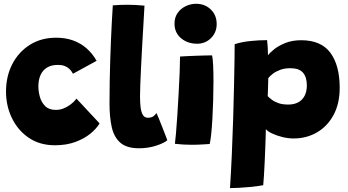

<svg xmlns="http://www.w3.org/2000/svg" viewBox="-20 -742 1793 988"><path d="M492.5 -107Q476.5 -80 445 -54.2Q413.5 -28.5 367.8 -11.5Q322 5.5 262.5 5.5Q185.5 5.5 129.2 -32.2Q73 -70 42 -133Q11 -196 11 -271Q11 -349.5 43.2 -412Q75.5 -474.5 133.5 -511.2Q191.5 -548 269.5 -548Q316.5 -548 355.8 -534Q395 -520 425.5 -493.2Q456 -466.5 477 -429L355.5 -362.5Q353.5 -366 349 -373.2Q344.5 -380.5 335.5 -388.8Q326.5 -397 312.5 -402.5Q298.5 -408 278 -408Q245 -408 222.8 -394.8Q200.5 -381.5 189 -356.8Q177.5 -332 177.5 -297.5Q177.5 -271.5 185.2 -243.5Q193 -215.5 212.5 -196Q232 -176.5 267 -176.5Q288.5 -176.5 307 -184Q325.5 -191.5 339.5 -201.8Q353.5 -212 362.2 -221.2Q371 -230.5 373.5 -234.5Z M841 -20.5Q826 -6.5 784.8 7.2Q743.5 21 695 21Q632.5 21 599.8 -7.2Q567 -35.5 555.2 -87Q543.5 -138.5 543.5 -208.5Q543.5 -266.5 544.5 -322.8Q545.5 -379 547.2 -432.5Q549 -486 551 -535.8Q553 -585.5 555.5 -630.5Q558 -675.5 560.5 -714.5Q600.5 -717.5 634 -717.5Q655.5 -717.5 676.8 -716.5Q698 -715.5 723.5 -713Q721 -666.5 717.8 -612.8Q714.5 -559 711.5 -504.2Q708.5 -449.5 706 -399.2Q703.5 -349 702 -309.5Q700.5 -270 700.5 -247.5Q700.5 -217.5 703.2 -192Q706 -166.5 714.8 -151.2Q723.5 -136 741 -136Q757.5 -136 768 -142.8Q778.5 -149.5 785 -160.5Q788.5 -153.5 796.8 -133.5Q805 -113.5 814.5 -89.2Q824 -65 831.5 -45.5Q839 -26 841 -20.5Z M1059 -1Q1050.5 -0.5 1023.5 1.2Q996.5 3 967 3Q945.5 3 923.5 1.8Q901.5 0.5 880 -2Q882 -15 885.5 -54.8Q889 -94.5 892.5 -148.8Q896 -203 899.2 -261Q902.5 -319 904.5 -369.8Q906.5 -420.5 906.5 -451Q918 -452 939.8 -453Q961.5 -454 987 -455Q1012.5 -456 1035.5 -456.5Q1058.5 -457 1071.5 -457Q1075 -441 1076.8 -404.5Q1078.5 -368 1078.5 -323Q1078.5 -277.5 1077 -228Q1075.5 -178.5 1073 -132.5Q1070.5 -86.5 1066.8 -51.5Q1063 -16.5 1059 -1ZM994.5 -517Q945.5 -517 911.8 -545.2Q878 -573.5 878 -620.5Q878 -652.5 894 -675.2Q910 -698 935.5 -710.2Q961 -722.5 989 -722.5Q1034.5 -722.5 1064.8 -693.2Q1095 -664 1095 -618Q1095 -575.5 1066 -546.2Q1037 -517 994.5 -517Z M1163.5 226Q1169 142 1173 50.2Q1177 -41.5 1179.8 -131Q1182.5 -220.5 1184.2 -298Q1186 -375.5 1186.8 -432.2Q1187.5 -489 1187.5 -514.5Q1222.5 -526 1267.5 -530.8Q1312.5 -535.5 1354.5 -535.5Q1356.5 -518 1357.8 -496.8Q1359 -475.5 1359 -457.5Q1368 -470 1390.5 -488.2Q1413 -506.5 1448.5 -520.8Q1484 -535 1530 -535Q1632.5 -535 1680.2 -470.2Q1728 -405.5 1728 -290Q1728 -209 1696.5 -150.5Q1665 -92 1611.2 -60.8Q1557.5 -29.5 1491 -29.5Q1462 -29.5 1432.2 -37Q1402.5 -44.5 1379.5 -55.5Q1356.5 -66.5 1348 -77.5Q1348 -65 1347 -37.2Q1346 -9.5 1344.8 25.5Q1343.5 60.5 1341.8 96.2Q1340 132 1338.2 162.5Q1336.5 193 1334.5 211Q1304.5 216.5 1271.8 219.8Q1239 223 1210 224.5Q1181 226 1163.5 226ZM1463.5 -204Q1493.5 -204 1514.8 -215.5Q1536 -227 1547.5 -249.2Q1559 -271.5 1559 -302.5Q1559 -345 1539.2 -368Q1519.5 -391 1473.5 -391Q1445 -391 1422.5 -382.8Q1400 -374.5 1384.8 -363Q1369.5 -351.5 1360.5 -340Q1360.5 -333 1360 -320.5Q1359.5 -308 1359.2 -293.8Q1359 -279.5 1358.5 -266.8Q1358 -254 1357.5 -247.5Q1366 -238.5 1379.2 -228.5Q1392.5 -218.5 1413 -211.2Q1433.5 -204 1463.5 -204Z"/></svg>

Font: Grandstander Thin ExtraBold
Style: Regular
Weight: 800
Version: Version 1.200